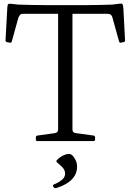

<svg xmlns="http://www.w3.org/2000/svg" viewBox="-20 -767 710 1044"><path d="M296 0V-739H374V0ZM631 -747Q639 -748 643 -746.5Q647 -745 648.5 -738.5Q650 -732 651 -718L660 -547Q660 -539 652 -538L637 -535Q629 -534 627 -543L591 -673Q588 -683 581.5 -687.5Q575 -692 564 -692H105Q95 -692 89.5 -686.5Q84 -681 80 -671L44 -541Q42 -533 32 -535L18 -538Q10 -540 10 -548L20 -729Q21 -738 22.5 -742Q24 -746 31 -746.5Q38 -747 52 -745L80 -742Q117 -741 155 -740Q193 -739 237.5 -739Q282 -739 336 -739Q390 -739 434 -739Q478 -739 516.5 -740Q555 -741 590 -742ZM183 0Q175 0 175 -9V-20Q175 -29 184 -30L278 -43Q288 -45 292 -50Q296 -55 296 -66V-217H374V-64Q374 -53 379 -48.5Q384 -44 394 -43L489 -30Q497 -28 497 -19V-8Q497 0 488 0ZM284 256Q277 258 272 251L269 247Q265 240 273 236Q298 226 316 211.5Q334 197 334 178Q334 158 320 143.5Q306 129 290 116Q284 111 289 104Q296 96 307 88Q318 80 331 75Q344 70 355 70Q366 70 376 80.5Q386 91 392.5 106.5Q399 122 399 140Q399 166 387.5 186Q376 206 358 220Q340 234 320.5 242.5Q301 251 284 256Z"/></svg>

Font: Hahmlet Light
Style: Regular
Weight: 300
Designer: Minjoo Ham & Mark Frömberg
Foundry: hypertype
Version: Version 1.002